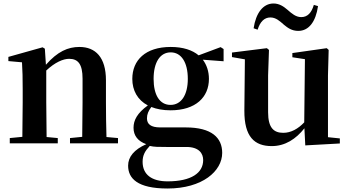

<svg xmlns="http://www.w3.org/2000/svg" viewBox="-20 -821 1999 1100"><path d="M450 0H656V-30L590 -36C588 -93 587 -177 587 -235V-361C587 -493 527 -552 435 -552C369 -552 310 -526 243 -450L237 -542L224 -550L28 -495V-471L106 -464C109 -415 110 -376 110 -310V-235C110 -180 109 -94 108 -37L36 -30V0H311V-30L247 -36L245 -235V-417C295 -464 342 -484 376 -484C427 -484 453 -454 453 -370V-235L451 -37L381 -30V0Z M957 -220C894 -220 860 -278 860 -369C860 -464 897 -521 958 -521C1018 -521 1056 -465 1056 -369C1056 -278 1019 -220 957 -220ZM957 -189C1102 -189 1177 -265 1177 -369C1177 -412 1164 -450 1142 -479L1261 -470V-540L1244 -551L1118 -504C1082 -534 1029 -552 958 -552C813 -552 738 -476 738 -369C738 -303 768 -248 827 -217C766 -173 745 -132 745 -89C745 -44 770 -12 818 5C748 36 714 78 714 128C714 201 767 259 940 259C1140 259 1253 159 1253 55C1253 -31 1194 -91 1044 -91H898C844 -91 822 -110 822 -143C822 -167 830 -185 847 -208C877 -196 914 -189 957 -189ZM838 15C863 21 887 21 933 21H1048C1121 21 1144 59 1144 96C1144 170 1076 218 940 218C850 218 797 180 797 106C797 68 811 44 838 15Z M1433 -659 1456 -651C1470 -696 1494 -721 1529 -721C1561 -721 1583 -700 1607 -679C1629 -661 1652 -644 1689 -644C1749 -644 1789 -696 1802 -786L1778 -793C1765 -748 1742 -723 1706 -723C1675 -723 1652 -743 1627 -765C1606 -783 1581 -801 1547 -801C1487 -801 1446 -746 1433 -659ZM1729 12 1927 1V-28L1859 -35V-389L1863 -535L1852 -545L1655 -517V-493L1727 -482L1723 -120C1688 -83 1647 -60 1603 -60C1548 -60 1516 -89 1516 -178V-389L1521 -535L1509 -545L1309 -520V-494L1383 -481L1380 -188C1379 -37 1438 16 1537 16C1614 16 1676 -25 1724 -86Z"/></svg>

Font: GenRyuMin2 TW B
Style: Regular
Weight: 700
Version: Version 2.100;PS 2.1;hotconv 16.6.51;makeotf.lib2.5.65220 DE